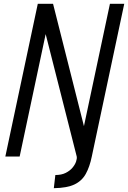

<svg xmlns="http://www.w3.org/2000/svg" viewBox="-20 -820 671 1006"><path d="M262 166 270 97Q302 97 324 86Q346 75 359.5 59Q373 43 378.5 27Q384 11 382 0H461Q450 54 429.5 91Q409 128 370 146.5Q331 165 262 166ZM8 0 178 -800H258L460 0H386L556 -800H631L461 0H382L179 -800H253L83 0Z"/></svg>

Font: Victor Mono
Style: Italic
Weight: 400
Italic angle: -12°
Monospace: yes
Designer: Rune Bjørnerås
Version: Version 1.561;gftools[0.9.30]